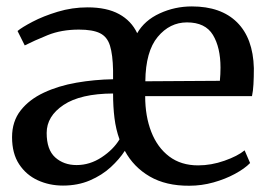

<svg xmlns="http://www.w3.org/2000/svg" viewBox="-20 -582 860 613"><path d="M181 10.5Q137.5 10.5 100.5 -6.5Q63.5 -23.5 41 -57.8Q18.5 -92 18.5 -144Q18.5 -194.5 46 -229.5Q73.5 -264.5 120 -286.2Q166.5 -308 224 -318Q281.5 -328 341 -329V-357.5Q340 -407.5 331.2 -436Q322.5 -464.5 299.2 -476Q276 -487.5 232 -487.5Q176 -487.5 132.2 -469.8Q88.5 -452 59 -437L36 -483Q49.5 -494.5 83.8 -512.5Q118 -530.5 164.2 -544.5Q210.5 -558.5 259.5 -558.5Q321 -558.5 360.2 -537Q399.5 -515.5 418 -476Q441.5 -517 489.8 -539.2Q538 -561.5 592.5 -561.5Q685.5 -561.5 736.8 -510.8Q788 -460 790.5 -364.5Q790.5 -334.5 789.2 -312.8Q788 -291 784.5 -275H443.5Q443.5 -211 463 -161Q482.5 -111 520.2 -82.5Q558 -54 612.5 -54Q654.5 -54 696.5 -68.8Q738.5 -83.5 761 -102L778.5 -61.5Q761 -43.5 730 -26.8Q699 -10 661.2 0.5Q623.5 11 584.5 11Q510 11.5 458.2 -18.5Q406.5 -48.5 378.5 -100.5Q361.5 -74 333.5 -48.2Q305.5 -22.5 267 -6Q228.5 10.5 181 10.5ZM444 -322.5 682 -324Q684 -345 684 -366Q684 -430.5 659.8 -470.5Q635.5 -510.5 577 -510.5Q522 -510.5 483.5 -464.2Q445 -418 444 -322.5ZM224.5 -55Q267 -55 304.5 -79.8Q342 -104.5 361.5 -137Q350 -169 345.5 -205Q341 -241 341 -283.5Q237 -283 183 -247Q129 -211 129 -157.5Q129 -104 156.2 -79.5Q183.5 -55 224.5 -55Z"/></svg>

Font: Merriweather Text
Style: Regular
Weight: 400
Designer: Eben Sorkin
Foundry: Eben Sorkin
Version: Version 2.100; ttfautohint (v1.7.19-72a1) -l 8 -r 50 -G 200 